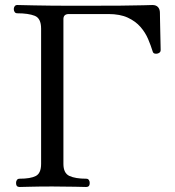

<svg xmlns="http://www.w3.org/2000/svg" viewBox="-20 -746 697 766"><path d="M58 0Q44 0 44 -16Q44 -23 47.5 -28Q51 -33 58 -33Q102 -33 123 -44Q144 -55 144 -92V-632Q144 -673 118.5 -683Q93 -693 49 -693Q42 -693 38.5 -698Q35 -703 35 -710Q35 -716 38.5 -721Q42 -726 49 -726Q59 -726 117 -724.5Q175 -723 299 -723Q399 -723 460 -723.5Q521 -724 551.5 -725Q582 -726 588 -726Q603 -726 610.5 -717.5Q618 -709 618 -695Q618 -686 618.5 -664Q619 -642 619.5 -616Q620 -590 620.5 -570Q621 -550 621 -546Q621 -535 607 -532Q602 -531 596.5 -532.5Q591 -534 589 -541Q582 -564 571 -590Q560 -616 540.5 -638.5Q521 -661 490 -675.5Q459 -690 412 -690H255Q233 -690 233 -670V-92Q233 -55 257 -44Q281 -33 324 -33Q331 -33 334.5 -28Q338 -23 338 -16Q338 0 324 0Q317 0 279.5 -1Q242 -2 189 -2Q135 -2 100.5 -1Q66 0 58 0Z"/></svg>

Font: TsukuhouMincho
Style: Regular
Weight: 400
Designer: Iose
Foundry: Typographish
Version: Version 1.001; ttfautohint (v1.8.3)